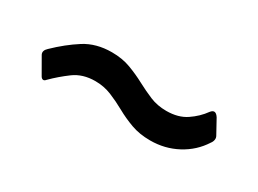

<svg xmlns="http://www.w3.org/2000/svg" viewBox="-24 -611 643 479"><g transform="rotate(30 297.5 -372.0)"><path d="M533 -373Q512 -340 476.5 -321Q441 -302 399 -302Q368 -302 343.5 -311Q319 -320 297.5 -332Q276 -344 254 -353Q232 -362 207 -362Q171 -362 146 -343.5Q121 -325 100 -304Q96 -299 92 -299.5Q88 -300 85 -305L58 -352Q53 -362 64 -372Q96 -403 129 -424Q162 -445 207 -445Q237 -445 261 -436Q285 -427 306.5 -415.5Q328 -404 349.5 -395Q371 -386 397 -386Q431 -386 454 -401.5Q477 -417 492 -438Q503 -452 514 -435L536 -395Q539 -390 538 -384Q537 -378 533 -373Z"/></g></svg>

Font: Libre Franklin Thin SemiBold
Style: Regular
Weight: 600
Version: Version 3.000